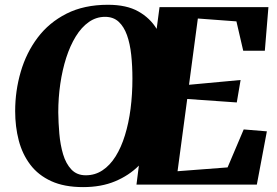

<svg xmlns="http://www.w3.org/2000/svg" viewBox="-20 -773 1162 804"><path d="M328 10.5Q249 10.5 194.5 -14.5Q140 -39.5 106.8 -83.5Q73.5 -127.5 58.5 -185Q43.5 -242.5 43.5 -307.5Q43.5 -392.5 66.8 -472.2Q90 -552 137.5 -615.2Q185 -678.5 258.5 -715.8Q332 -753 432 -753Q510 -753 559.2 -725.2Q608.5 -697.5 636 -652L648 -743H1104L1089 -560.5H998.5L970 -683.5L808.5 -695.5L771.5 -418L987.5 -438L971.5 -344L764 -358.5L723.5 -56L933 -72L1000.5 -231L1097.5 -223L1055.5 0H551.5L561.5 -79.5Q520 -38 462 -13.8Q404 10.5 328 10.5ZM339 -39Q378 -39 409.2 -59.8Q440.5 -80.5 464 -118Q487.5 -155.5 503.2 -206.5Q519 -257.5 526.8 -317.8Q534.5 -378 534.5 -444Q534.5 -496.5 529.5 -543.2Q524.5 -590 511.8 -625.8Q499 -661.5 476.8 -682Q454.5 -702.5 420 -702.5Q383 -702.5 352 -680.8Q321 -659 297.2 -620.2Q273.5 -581.5 257.2 -530.8Q241 -480 232.5 -421.8Q224 -363.5 224 -302.5Q224.5 -259 228.5 -212.8Q232.5 -166.5 244.2 -127Q256 -87.5 279 -63.2Q302 -39 339 -39Z"/></svg>

Font: Merriweather 60pt Black
Style: Italic
Weight: 900
Italic angle: -7.8°
Version: Version 2.101